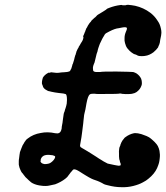

<svg xmlns="http://www.w3.org/2000/svg" viewBox="-20 -724 690 797"><path d="M512 -704Q525 -703 541 -700Q576 -692 604 -671Q621 -658 632 -641Q634 -637 636 -635Q644 -624 648 -605Q650 -597 650 -588Q649 -575 647 -568Q646 -563 645 -558Q644 -546 641 -539Q639 -536 638 -532.5Q637 -529 636 -527Q629 -517 617 -507Q609 -501 600 -497Q591 -493 582 -492Q578 -491 568.5 -491Q559 -491 556 -492Q551 -493 547 -496Q546 -497 542 -498Q535 -499 525 -507Q518 -512 509 -523Q502 -532 499 -545Q496 -554 497 -567Q497 -579 503 -593Q509 -606 506 -609Q502 -613 483 -609Q478 -608 473 -607Q458 -606 433 -593Q418 -586 415 -581Q412 -576 411 -574Q410 -572 407 -567.5Q404 -563 404 -562Q404 -561 399 -551.5Q394 -542 392 -535.5Q390 -529 388 -524Q386 -519 386 -517Q386 -513 381 -500Q377 -485 375 -475Q372 -461 370 -459Q369 -458 367 -450.5Q365 -443 366 -437Q366 -430 369 -428Q373 -425 380 -425Q382 -425 385.5 -425Q389 -425 392.5 -425Q396 -425 399 -425.5Q402 -426 402 -426Q403 -427 464 -427Q527 -426 533 -425Q540 -423 547 -419Q560 -410 566 -397Q569 -389 569 -379Q569 -372 567 -368Q564 -360 559.5 -354Q555 -348 547 -342Q540 -337 529 -335Q527 -334 513.5 -333.5Q500 -333 494 -334Q487 -334 485 -335Q479 -337 472 -335Q469 -334 426 -334Q376 -333 374 -335Q374 -335 367 -335Q356 -335 353 -332Q345 -327 339 -295Q334 -264 331 -255Q329 -248 328 -236Q327 -226 326.5 -222.5Q326 -219 325.5 -212Q325 -205 324 -200Q322 -185 321 -176Q319 -157 313 -125Q311 -117 315 -113Q316 -112 323 -108Q330 -104 330 -104Q330 -104 332.5 -102.5Q335 -101 343.5 -96Q352 -91 358 -87Q372 -78 380 -73Q384 -70 390.5 -66Q397 -62 400.5 -60Q404 -58 410 -54Q421 -48 427 -45Q443 -41 455 -39Q460 -38 466 -37Q474 -35 479 -37Q482 -38 481 -44Q480 -46 480 -47Q478 -50 477 -58Q476 -59 475 -64Q474 -69 474 -75Q474 -81 474 -85Q473 -96 475 -108Q475 -111 478 -117Q479 -121 480 -122Q480 -126 482 -128Q483 -129 482.5 -129.5Q482 -130 483 -131Q484 -132 484 -133Q484 -134 486.5 -137.5Q489 -141 488.5 -141Q488 -141 492.5 -146Q497 -151 496 -151L501 -155Q517 -167 536 -171Q540 -172 540.5 -171.5Q541 -171 547 -171Q553 -171 553 -170.5Q553 -170 557 -169.5Q561 -169 561.5 -168.5Q562 -168 563.5 -168Q565 -168 566 -167.5Q567 -167 573 -165Q591 -159 599 -154Q603 -151 603 -151Q604 -151 614 -142Q624 -133 626 -130Q628 -128 630 -125.5Q632 -123 635 -118Q640 -108 642 -98Q645 -82 643 -67Q642 -56 640 -48Q638 -40 632 -26Q621 -2 596 18Q587 26 573 33Q557 42 533 48Q509 54 484 53Q457 53 427 45Q413 42 409 39Q408 38 404 36Q400 34 394 31Q388 28 384.5 27Q381 26 376 24Q371 22 367.5 21Q364 20 359.5 17.5Q355 15 349 12Q343 9 335.5 4Q328 -1 322.5 -4Q317 -7 310 -12Q294 -22 287 -21Q284 -21 281 -17Q280 -15 276 -11Q272 -7 270 -3.5Q268 0 265 3Q262 6 262 7Q262 9 251 18Q233 32 209 41Q198 44 186 46Q179 48 168.5 48Q158 48 153 47Q132 45 116 37Q107 32 106 30Q106 30 102.5 27Q99 24 98 23Q97 22 94 19Q86 13 77 0Q73 -6 72 -6Q69 -9 65 -18Q60 -29 59 -36Q59 -39 58 -41Q58 -45 58 -53.5Q58 -62 59 -65Q59 -67 61 -81Q61 -83 61.5 -84.5Q62 -86 62 -86Q61 -90 69 -109Q74 -123 79 -129Q80 -131 80.5 -132Q81 -133 83 -136Q87 -140 86.5 -141Q86 -142 95 -149Q118 -167 149 -172Q177 -178 209 -171Q220 -169 225 -172Q233 -175 236 -191Q236 -197 237.5 -204Q239 -211 239.5 -214.5Q240 -218 240.5 -223Q241 -228 242 -234Q245 -257 246 -257Q247 -257 249 -265Q249 -267 250 -269Q251 -271 251 -272Q251 -273 252 -274.5Q253 -276 255 -285L257 -294L258 -309Q258 -331 252.5 -333.5Q247 -336 224 -338Q207 -340 194 -343Q189 -344 186 -345Q180 -345 173 -350Q163 -355 159 -363Q158 -365 157 -369Q156 -373 155 -374Q154 -375 154 -380Q154 -387 156 -395L157 -396V-399V-400Q164 -413 179 -421Q181 -423 181 -422H186Q191 -424 192 -424Q197 -424 210 -422Q215 -421 224.5 -422Q234 -423 235.5 -423.5Q237 -424 245 -424Q262 -425 266 -427Q271 -428 273 -434Q274 -436 274 -436Q275 -436 276.5 -441Q278 -446 279.5 -451Q281 -456 281 -457Q281 -458 282 -458Q282 -459 285 -467.5Q288 -476 290 -486Q291 -489 291.5 -491Q292 -493 292.5 -494.5Q293 -496 293 -496L294 -497Q294 -499 294.5 -500Q295 -501 296.5 -506.5Q298 -512 298 -512L299 -513Q299 -515 299.5 -515Q300 -515 300.5 -517Q301 -519 301.5 -519Q302 -519 302.5 -521Q303 -523 304 -523.5Q305 -524 305.5 -525.5Q306 -527 306 -527Q306 -527 307 -530L309 -533L311 -536Q313 -540 316 -545Q326 -559 326 -568L327 -571L325 -570L324 -568L325 -570Q326 -572 326 -573L327 -574L325 -573Q324 -572 325 -575L327 -577Q329 -582 329 -582.5Q329 -583 330.5 -586Q332 -589 332 -590Q332 -591 332 -591Q334 -592 335 -598Q335 -598 336 -600Q337 -602 337 -603Q337 -604 338.5 -606.5Q340 -609 341 -610Q342 -613 345 -618Q348 -622 348 -622.5Q348 -623 349.5 -625Q351 -627 352.5 -629Q354 -631 356 -633Q358 -635 358 -635Q357 -637 372 -650Q375 -652 375 -652Q375 -652 378 -655Q381 -658 381 -658Q380 -660 408 -676Q415 -680 415 -680.5Q415 -681 419 -683L425 -688L435 -692Q456 -700 479 -703Q486 -704 486.5 -703Q487 -702 495 -702Q503 -702 504 -703Q505 -704 512 -704ZM185 -81Q172 -82 162 -78Q155 -74 152 -69Q148 -62 149 -59V-58L148 -54Q150 -48 157 -45Q163 -42 171 -43Q175 -43 178 -44Q190 -45 203 -60L208 -68Q208 -69 208 -69L209 -72Q210 -76 203 -78Q199 -80 194 -80Q189 -80 185 -81Z"/></svg>

Font: TT2020 Style E
Style: Italic
Weight: 400
Italic angle: -15°
Version: Version 0.2.000